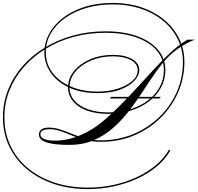

<svg xmlns="http://www.w3.org/2000/svg" viewBox="-131 -947 1353 1312"><path d="M619 -274 629 -285H968L958 -274ZM639 -572Q722 -572 771.5 -543.5Q821 -515 821 -467Q821 -433 789 -397Q757 -361 693.5 -336Q630 -311 535 -311Q422 -311 340.5 -349Q259 -387 215.5 -450.5Q172 -514 172 -590Q172 -654 203.5 -714Q235 -774 295.5 -822Q356 -870 443 -898.5Q530 -927 641 -927Q746 -927 835 -897Q924 -867 990 -812.5Q1056 -758 1092.5 -684.5Q1129 -611 1129 -524Q1129 -415 1086.5 -317Q1044 -219 967 -142.5Q890 -66 786 -22Q682 22 558 22Q497 22 449 9Q401 -4 360.5 -21Q320 -38 283 -51Q246 -64 207 -64Q178 -64 161.5 -55.5Q145 -47 145 -30Q145 14 247 14Q330 14 418 -23Q506 -60 585 -129Q641 -177 698.5 -235.5Q756 -294 812 -355Q868 -416 919 -471.5Q970 -527 1013 -568Q1049 -603 1083 -630Q1117 -657 1151 -676H1202Q1164 -664 1113 -632.5Q1062 -601 1021 -560Q975 -513 931.5 -451Q888 -389 844 -321Q800 -253 750 -188.5Q700 -124 641 -72Q582 -20 508.5 11.5Q435 43 343 43Q270 43 224.5 35Q179 27 157 11.5Q135 -4 135 -28Q135 -50 152 -62.5Q169 -75 203 -75Q242 -75 281.5 -62Q321 -49 363.5 -31.5Q406 -14 454 -1Q502 12 558 12Q675 12 776.5 -29.5Q878 -71 955 -144.5Q1032 -218 1075.5 -315Q1119 -412 1119 -524Q1119 -609 1083 -681Q1047 -753 982.5 -806Q918 -859 830.5 -888Q743 -917 639 -917Q542 -917 458.5 -892.5Q375 -868 313 -823.5Q251 -779 216.5 -719.5Q182 -660 182 -590Q182 -511 227.5 -450.5Q273 -390 353 -355.5Q433 -321 536 -321Q612 -321 674 -341Q736 -361 773 -394Q810 -427 810 -467Q810 -511 763.5 -536.5Q717 -562 639 -562Q558 -562 491 -533.5Q424 -505 384 -457Q344 -409 344 -350Q344 -299 377 -260.5Q410 -222 469.5 -200.5Q529 -179 608 -179Q690 -179 759.5 -200.5Q829 -222 880.5 -261Q932 -300 960.5 -353Q989 -406 989 -468Q989 -545 939.5 -602.5Q890 -660 800 -691.5Q710 -723 590 -723Q474 -723 370 -694.5Q266 -666 180 -613Q94 -560 31 -488Q-32 -416 -66.5 -329Q-101 -242 -101 -145Q-101 -39 -59.5 49Q-18 137 58.5 201Q135 265 239.5 300Q344 335 469 335Q560 335 645.5 316.5Q731 298 804.5 263.5Q878 229 934.5 181.5Q991 134 1024 76L1033 81Q999 141 941.5 189.5Q884 238 809 272.5Q734 307 647.5 326Q561 345 469 345Q341 345 235 309Q129 273 51.5 207.5Q-26 142 -68.5 52.5Q-111 -37 -111 -145Q-111 -244 -76 -332.5Q-41 -421 22.5 -494Q86 -567 173.5 -620.5Q261 -674 366.5 -703.5Q472 -733 590 -733Q714 -733 805.5 -700Q897 -667 948 -607.5Q999 -548 999 -468Q999 -404 969.5 -349.5Q940 -295 887.5 -254.5Q835 -214 763.5 -191.5Q692 -169 608 -169Q525 -169 463.5 -191.5Q402 -214 368 -255Q334 -296 334 -350Q334 -412 375 -462Q416 -512 485.5 -542Q555 -572 639 -572Z"/></svg>

Font: Ballet 24pt
Style: Regular
Weight: 400
Designer: Maximiliano R. Sproviero
Foundry: Omnibus-Type
Version: Version 1.100